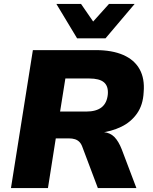

<svg xmlns="http://www.w3.org/2000/svg" viewBox="-20 -961 780 981"><path d="M36 0 148 -705H469Q553 -705 610 -680Q667 -655 693.5 -607Q720 -559 714 -490Q711 -425 680 -381Q649 -337 599 -313Q549 -289 488 -282L487 -288L509 -286Q543 -283 564.5 -261Q586 -239 602 -198L677 0H480L402 -207Q396 -225 386.5 -235Q377 -245 363.5 -249.5Q350 -254 331 -254H265L225 0ZM287 -391H420Q472 -391 499.5 -413Q527 -435 531 -480Q534 -521 511 -540.5Q488 -560 436 -560H314ZM374 -765 268 -941H394L456 -851L537 -941H668L519 -765Z"/></svg>

Font: Nunito Sans 9pt Black
Style: Italic
Weight: 900
Italic angle: -9°
Version: Version 3.101;gftools[0.9.27]